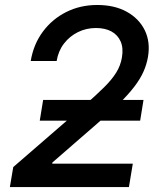

<svg xmlns="http://www.w3.org/2000/svg" viewBox="-20 -758 649 778"><path d="M20 0 33.7 -81.1 324.7 -333Q370.1 -373 401.6 -404.1Q433.1 -435.1 450.9 -463.9Q468.8 -492.7 474.1 -525.4Q480.5 -563 469 -589.6Q457.5 -616.2 431.9 -630.4Q406.2 -644.5 368.7 -644.5Q329.6 -644.5 295.9 -627.9Q262.2 -611.3 239.3 -581.5Q216.3 -551.8 209.5 -510.7H104.5Q115.7 -578.6 153.6 -629.6Q191.4 -680.7 248.3 -709.2Q305.2 -737.8 374 -737.8Q444.3 -737.8 493.9 -710.2Q543.5 -682.6 566.7 -635.3Q589.8 -587.9 579.6 -527.3Q574.2 -496.1 561 -466.8Q547.9 -437.5 523.7 -406Q499.5 -374.5 461.2 -336.7Q422.9 -298.8 367.2 -251.5L192.4 -99.6L191.4 -94.7H518.1L502.4 0ZM141.1 -269 154.8 -353H561.5L547.9 -269Z"/></svg>

Font: Inter 17pt Medium
Style: Italic
Weight: 500
Italic angle: -9.3988°
Version: Version 4.001;git-66647c0bb